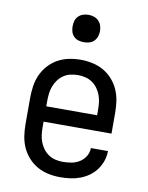

<svg xmlns="http://www.w3.org/2000/svg" viewBox="-84 -794 667 863"><g transform="rotate(10 250.0 -362.5)"><path d="M250 8Q223 8 196.5 2.5Q170 -3 146.5 -16Q123 -29 104.5 -49.5Q86 -70 75 -94.5Q64 -119 60 -146Q56 -173 56 -200V-320Q56 -347 60 -374Q64 -401 75 -425.5Q86 -450 104.5 -470.5Q123 -491 146.5 -504Q170 -517 196.5 -522.5Q223 -528 250 -528Q277 -528 303.5 -522.5Q330 -517 353.5 -504Q377 -491 395.5 -470.5Q414 -450 425 -425.5Q436 -401 440 -374Q444 -347 444 -320V-225H134V-200Q134 -183 136 -166Q138 -149 144 -133Q150 -117 160.5 -103Q171 -89 185 -79.5Q199 -70 216 -66Q233 -62 250 -62Q270 -62 289.5 -65.5Q309 -69 326 -79.5Q343 -90 353.5 -107.5Q364 -125 364 -145H442Q442 -122 434.5 -100Q427 -78 413.5 -59.5Q400 -41 381 -27.5Q362 -14 340.5 -6Q319 2 296 5Q273 8 250 8ZM366 -295V-320Q366 -337 364 -354Q362 -371 356 -387Q350 -403 339.5 -417Q329 -431 315 -440.5Q301 -450 284 -454Q267 -458 250 -458Q233 -458 216 -454Q199 -450 185 -440.5Q171 -431 160.5 -417Q150 -403 144 -387Q138 -371 136 -354Q134 -337 134 -320V-295ZM250 -608Q237 -608 225 -611.5Q213 -615 204 -624Q195 -633 191.5 -645Q188 -657 188 -670Q188 -683 191.5 -695Q195 -707 204 -716Q213 -725 225 -729Q237 -733 250 -733Q263 -733 275 -729Q287 -725 296 -716Q305 -707 309 -695Q313 -683 313 -670Q313 -657 309 -645Q305 -633 296 -624Q287 -615 275 -611.5Q263 -608 250 -608Z"/></g></svg>

Font: Iosevka
Style: Regular
Weight: 400
Monospace: yes
Designer: Belleve Invis
Foundry: Belleve Invis
Version: Version 33.2.3; ttfautohint (v1.8.4)